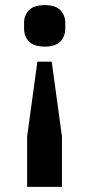

<svg xmlns="http://www.w3.org/2000/svg" viewBox="-20 -554 349 750"><path d="M86 176V-21L126 -313H182L222 -21V176ZM155 -372Q112 -372 93 -392Q74 -412 74 -443V-464Q74 -494 93 -514Q112 -534 155 -534Q197 -534 216 -514Q235 -494 235 -464V-443Q235 -412 216 -392Q197 -372 155 -372Z"/></svg>

Font: IBM Plex Sans Hebrew SemiBold
Style: Regular
Weight: 600
Designer: Mike Abbink, Paul van der Laan, Pieter van Rosmalen, Yanek Iontef
Foundry: Bold Monday
Version: Version 1.2